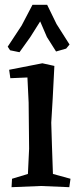

<svg xmlns="http://www.w3.org/2000/svg" viewBox="-20 -773 330 798"><path d="M199 -363 193 -263 196 -166 200 -50 273 -30 268 5 150 0 28 5 30 -30 96 -50 101 -155 99 -347 94 -451 23 -448 18 -483 156 -510 206 -499ZM255 -571 213 -559 175 -619 147 -684 106 -619 61 -556 22 -564 12 -579 70 -667 115 -753H176L215 -673L269 -588Z"/></svg>

Font: Alike Angular
Style: Regular
Weight: 400
Designer: Sveta Sebyakina
Foundry: Cyreal (www.cyreal.org)
Version: Version 1.300; ttfautohint (v1.8.4.7-5d5b)